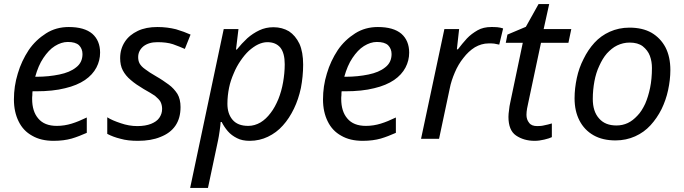

<svg xmlns="http://www.w3.org/2000/svg" viewBox="-20 -678 3342 938"><path d="M242 10C201 10 166 2 137 -15C108 -31 86 -54 71 -85C56 -115 48 -151 48 -192C48 -235 54 -277 67 -319C79 -360 97 -398 120 -433C143 -467 172 -494 205 -515C238 -536 275 -546 316 -546C367 -546 405 -535 431 -513C456 -491 469 -460 469 -421C469 -395 463 -371 451 -348C439 -325 420 -304 395 -287C370 -270 337 -256 298 -247C259 -237 211 -232 156 -232H139C138 -226 138 -220 138 -213C137 -206 137 -200 137 -195C137 -154 147 -122 167 -99C187 -75 217 -63 258 -63C283 -63 307 -67 330 -74C353 -81 377 -91 404 -104V-29C379 -18 354 -8 330 -1C305 6 276 10 242 10ZM152 -303H159C199 -303 236 -307 270 -314C304 -321 331 -332 352 -349C373 -365 383 -387 383 -414C383 -431 377 -446 366 -457C354 -468 336 -473 311 -473C290 -473 269 -466 248 -453C227 -440 209 -420 192 -395C175 -370 162 -339 152 -303Z M654 10C621 10 593 7 569 0C544 -6 523 -14 504 -24V-105C521 -94 543 -85 570 -76C596 -67 623 -62 651 -62C678 -62 700 -66 718 -73C735 -80 749 -89 758 -102C767 -115 772 -129 772 -146C772 -159 769 -171 764 -181C759 -190 749 -200 737 -210C724 -219 705 -230 682 -243C657 -258 636 -272 619 -287C602 -301 589 -317 580 -334C571 -351 567 -371 567 -394C567 -425 575 -451 590 -474C605 -497 626 -514 653 -527C680 -540 712 -546 749 -546C782 -546 812 -542 840 -535C867 -527 891 -518 911 -509L883 -439C866 -447 846 -454 825 -462C804 -469 778 -472 749 -472C720 -472 698 -465 681 -452C664 -438 655 -420 655 -399C655 -388 657 -377 662 -368C667 -359 676 -349 689 -340C702 -330 720 -318 743 -305C766 -292 786 -278 804 -265C822 -252 836 -236 847 -219C857 -202 862 -180 862 -155C862 -119 854 -89 837 -64C820 -39 795 -21 764 -9C733 4 696 10 654 10Z M996 240H909L1073 -536H1145L1133 -436H1137C1153 -456 1170 -474 1188 -491C1206 -507 1226 -520 1247 -530C1268 -540 1291 -545 1316 -545C1345 -545 1370 -538 1392 -525C1413 -511 1430 -491 1443 -464C1455 -437 1461 -403 1461 -362C1461 -323 1457 -285 1450 -248C1442 -211 1431 -178 1416 -147C1401 -116 1383 -88 1362 -65C1341 -41 1316 -23 1289 -10C1262 3 1232 10 1200 10C1176 10 1155 6 1138 -3C1120 -12 1105 -23 1093 -37C1081 -51 1071 -66 1063 -82H1058C1057 -71 1056 -57 1053 -38C1050 -19 1048 -3 1045 9L996 240ZM1193 -63C1214 -63 1234 -69 1253 -80C1271 -91 1287 -106 1302 -126C1317 -145 1329 -168 1340 -194C1350 -219 1358 -247 1363 -276C1368 -305 1371 -334 1371 -364C1371 -400 1364 -427 1350 -445C1335 -463 1314 -472 1286 -472C1271 -472 1256 -468 1241 -461C1226 -454 1211 -443 1196 -430C1181 -416 1168 -400 1155 -381C1142 -362 1131 -342 1122 -320C1112 -297 1104 -274 1099 -249C1094 -224 1091 -198 1091 -171C1091 -139 1099 -113 1116 -93C1133 -73 1158 -63 1193 -63Z M1752 10C1711 10 1676 2 1647 -15C1618 -31 1596 -54 1581 -85C1566 -115 1558 -151 1558 -192C1558 -235 1564 -277 1577 -319C1589 -360 1607 -398 1630 -433C1653 -467 1682 -494 1715 -515C1748 -536 1785 -546 1826 -546C1877 -546 1915 -535 1941 -513C1966 -491 1979 -460 1979 -421C1979 -395 1973 -371 1961 -348C1949 -325 1930 -304 1905 -287C1880 -270 1847 -256 1808 -247C1769 -237 1721 -232 1666 -232H1649C1648 -226 1648 -220 1648 -213C1647 -206 1647 -200 1647 -195C1647 -154 1657 -122 1677 -99C1697 -75 1727 -63 1768 -63C1793 -63 1817 -67 1840 -74C1863 -81 1887 -91 1914 -104V-29C1889 -18 1864 -8 1840 -1C1815 6 1786 10 1752 10ZM1662 -303H1669C1709 -303 1746 -307 1780 -314C1814 -321 1841 -332 1862 -349C1883 -365 1893 -387 1893 -414C1893 -431 1887 -446 1876 -457C1864 -468 1846 -473 1821 -473C1800 -473 1779 -466 1758 -453C1737 -440 1719 -420 1702 -395C1685 -370 1672 -339 1662 -303Z M2125 0H2037L2151 -536H2223L2212 -437H2217C2231 -456 2246 -473 2261 -490C2276 -506 2294 -519 2313 -530C2332 -541 2355 -546 2380 -546C2389 -546 2399 -546 2410 -545C2420 -544 2429 -542 2438 -539L2419 -460C2410 -462 2402 -463 2394 -465C2385 -466 2377 -466 2368 -466C2343 -466 2321 -459 2300 -447C2279 -434 2260 -416 2244 -395C2227 -374 2213 -350 2202 -324C2191 -298 2182 -272 2177 -245L2125 0Z M2592 10C2556 10 2526 1 2501 -16C2476 -33 2464 -64 2464 -107C2464 -117 2465 -128 2467 -141C2468 -153 2470 -165 2473 -178L2534 -469H2451L2459 -509L2549 -547L2611 -658H2663L2636 -536H2771L2757 -469H2623L2561 -177C2559 -168 2557 -159 2555 -148C2553 -137 2552 -126 2552 -117C2552 -102 2556 -89 2565 -78C2573 -67 2586 -62 2605 -62C2617 -62 2629 -63 2640 -66C2651 -68 2663 -71 2676 -75V-8C2668 -4 2656 0 2639 4C2622 8 2607 10 2592 10Z M2987 8C2946 8 2910 0 2880 -17C2850 -34 2827 -58 2811 -89C2795 -120 2787 -156 2787 -198C2787 -231 2791 -264 2798 -297C2805 -330 2816 -361 2831 -390C2845 -419 2863 -446 2884 -469C2905 -492 2930 -510 2959 -523C2988 -536 3020 -543 3055 -543C3097 -543 3133 -535 3163 -518C3192 -501 3215 -477 3231 -447C3247 -416 3255 -379 3255 -336C3255 -303 3251 -271 3244 -238C3237 -205 3226 -174 3212 -145C3197 -115 3179 -89 3158 -66C3137 -43 3112 -25 3083 -12C3054 1 3022 8 2987 8ZM2992 -65C3011 -65 3030 -69 3047 -77C3064 -85 3079 -97 3094 -113C3109 -128 3121 -148 3132 -171C3142 -194 3150 -220 3156 -249C3162 -278 3165 -311 3165 -346C3165 -366 3162 -386 3155 -405C3148 -424 3136 -439 3120 -452C3104 -464 3083 -470 3056 -470C3034 -470 3014 -465 2995 -456C2976 -447 2960 -433 2945 -417C2930 -400 2918 -379 2908 -357C2897 -334 2889 -308 2884 -281C2879 -254 2876 -225 2876 -195C2876 -154 2886 -122 2907 -99C2927 -76 2955 -65 2992 -65Z"/></svg>

Font: NameLogos Sans
Style: Italic
Weight: 500
Version: Version 0.1